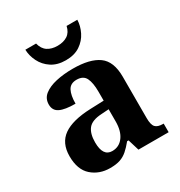

<svg xmlns="http://www.w3.org/2000/svg" viewBox="-180 -889 961 1024"><g transform="rotate(-30 300.0 -376.5)"><path d="M202 10Q136 10 90.5 -30Q45 -70 45 -153Q45 -234 100.5 -273Q156 -312 269 -316L351 -319V-374Q351 -429 336.5 -458.5Q322 -488 281 -488Q243 -488 228 -459.5Q213 -431 213 -380Q149 -380 118 -395Q87 -410 87 -447Q87 -484 115 -506Q143 -528 189.5 -538.5Q236 -549 293 -549Q398 -549 450.5 -511Q503 -473 503 -379V-124Q503 -83 516.5 -68Q530 -53 563 -53H567V0H381L360 -69H351Q329 -42 309 -24.5Q289 -7 264.5 1.5Q240 10 202 10ZM257 -63Q300 -63 325.5 -97.5Q351 -132 351 -191V-266L306 -263Q246 -260 223 -231.5Q200 -203 200 -149Q200 -63 257 -63ZM285 -606Q233 -606 197.5 -629.5Q162 -653 144 -689.5Q126 -726 125 -763H191Q200 -727 224.5 -711Q249 -695 285 -695Q322 -695 346.5 -711Q371 -727 379 -763H445Q444 -726 426 -689.5Q408 -653 373 -629.5Q338 -606 285 -606Z"/></g></svg>

Font: Noto Serif Sinhala
Style: Bold
Weight: 700
Designer: Jelle Bosma - Monotype Design Team
Foundry: Monotype Imaging Inc.
Version: Version 2.007; ttfautohint (v1.8.4.7-5d5b)